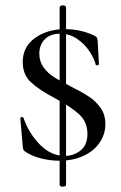

<svg xmlns="http://www.w3.org/2000/svg" viewBox="-20 -589 454 718"><path d="M215 -569Q220 -569 223.5 -567Q227 -565 227 -561V102Q227 109 215 109Q203 109 203 102V-561Q203 -565 206.5 -567Q210 -569 215 -569ZM246 -265Q288 -244 313.5 -227Q339 -210 356.5 -185Q374 -160 374 -125Q374 -87 352.5 -55.5Q331 -24 292 -6Q253 12 202 12Q165 12 130 2.5Q95 -7 73 -23Q65 -28 65 -43L56 -146Q55 -150 60.5 -151Q66 -152 68 -148Q88 -90 129.5 -48Q171 -6 222 -6Q256 -6 281.5 -26.5Q307 -47 307 -88Q307 -133 276 -161.5Q245 -190 185 -222Q126 -253 95.5 -281.5Q65 -310 65 -357Q65 -414 111 -447Q157 -480 223 -480Q281 -480 330 -457Q339 -453 341.5 -449.5Q344 -446 345 -439L350 -350Q350 -346 344.5 -345Q339 -344 338 -347Q333 -369 315 -396.5Q297 -424 268.5 -443.5Q240 -463 206 -463Q168 -463 147.5 -442Q127 -421 127 -388Q127 -359 143 -337Q159 -315 182 -300.5Q205 -286 246 -265Z"/></svg>

Font: Cormorant Unicase Medium
Style: Regular
Weight: 500
Designer: Christian Thalmann (Catharsis Fonts)
Foundry: Catharsis Fonts
Version: Version 4.000